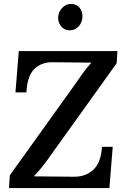

<svg xmlns="http://www.w3.org/2000/svg" viewBox="-20 -961 646 981"><path d="M26 0 30 -65 374 -545Q394 -575 411 -597.5Q428 -620 447 -641L246 -643Q190 -643 154.5 -607.5Q119 -572 115 -489H59L76 -700H580L576 -638L238 -166Q216 -134 195 -108Q174 -82 153 -60L357 -58Q416 -57 456 -93Q496 -129 501 -211H556L539 0ZM343 -941Q370 -941 386.5 -921.5Q403 -902 401 -873Q400 -846 381.5 -826Q363 -806 336 -806Q309 -806 292.5 -826Q276 -846 277 -873Q279 -902 298.5 -921.5Q318 -941 343 -941Z"/></svg>

Font: Lora SemiBold
Style: Italic
Weight: 600
Italic angle: -3°
Designer: Olga Karpushina, Alexei Vanyashin (Cyrillic)
Foundry: Cyreal
Version: Version 3.011; ttfautohint (v1.8.4.7-5d5b)